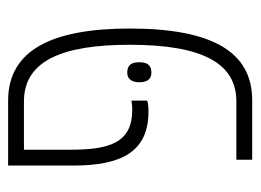

<svg xmlns="http://www.w3.org/2000/svg" viewBox="-102 -524 626 461"><g transform="rotate(-90 210.5 -293.0)"><path d="M58 0H201C317 0 373 -96 373 -294C373 -479 322 -586 200 -586H44V-430C44 -312 78 -249 174 -249C185 -249 193 -250 200 -252V-290C194 -289 189 -288 178 -288C98 -288 82 -343 82 -438V-548H198C295 -548 334 -457 334 -294C334 -118 289 -38 198 -38H58ZM244 -271C244 -254 250 -242 267 -242C287 -242 292 -254 292 -271C292 -288 287 -300 267 -300C251 -300 244 -288 244 -271Z"/></g></svg>

Font: Noto Sans Hebrew ExtraCondensed ExtraLight
Style: Regular
Weight: 200
Width: 2
Designer: Monotype Design Team
Foundry: Monotype Imaging Inc.
Version: Version 2.004